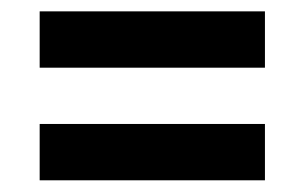

<svg xmlns="http://www.w3.org/2000/svg" viewBox="-20 -508 528 333"><path d="M439.5 -488.3V-390.6H48.8V-488.3ZM439.5 -293V-195.3H48.8V-293Z"/></svg>

Font: BabelStone Runic Long Branch
Style: Regular
Weight: 400
Designer: Andrew West
Foundry: BabelStone
Version: Version 3.002 March 14, 2022